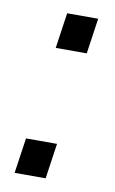

<svg xmlns="http://www.w3.org/2000/svg" viewBox="-64 -532 340 567"><g transform="rotate(10 106.0 -248.5)"><path d="M76 -387.5 91.5 -494H184.5L169 -387.5ZM20.5 -3 36 -109H129L113.5 -3Z"/></g></svg>

Font: Public Sans Light
Style: Italic
Weight: 300
Italic angle: -8°
Designer: The Public Sans project authors (U.S. Web Design System). Libre Franklin designed by Pablo Impallari and Rodrigo Fuenzal
Version: Version 1.007; ttfautohint (v1.8.1) -l 8 -r 50 -G 200 -x 14 